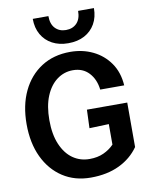

<svg xmlns="http://www.w3.org/2000/svg" viewBox="-100 -1003 850 1088"><g transform="rotate(-10 325.0 -459.5)"><path d="M334 12Q242 12 173 -33Q104 -78 65.5 -159Q27 -240 27 -349Q27 -457 65.5 -538Q104 -619 174.5 -664.5Q245 -710 341 -710Q412 -710 471 -681.5Q530 -653 567.5 -599.5Q605 -546 610 -470H472Q465 -530 430 -567.5Q395 -605 338 -605Q287 -605 246 -574.5Q205 -544 181.5 -487Q158 -430 158 -349Q158 -267 182.5 -209.5Q207 -152 249 -122.5Q291 -93 345 -93Q391 -93 426 -109Q461 -125 486 -151V-269L374 -265L378 -371H610V-115Q568 -55 498 -21.5Q428 12 334 12ZM340 -760Q288 -760 248.5 -781Q209 -802 187 -840.5Q165 -879 165 -931H255Q255 -885 278.5 -860.5Q302 -836 340 -836Q379 -836 402.5 -860.5Q426 -885 426 -931H517Q517 -879 495 -840.5Q473 -802 433.5 -781Q394 -760 340 -760Z"/></g></svg>

Font: Azeret Mono Thin Medium
Style: Regular
Weight: 500
Version: Version 1.002